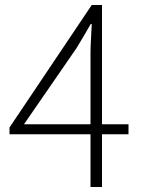

<svg xmlns="http://www.w3.org/2000/svg" viewBox="-20 -748 568 768"><path d="M342 0V-535Q342 -559 344 -593.5Q346 -628 347 -652H343Q329 -628 314.5 -603Q300 -578 285 -554L76 -251H494V-211H18V-238L347 -728H388V0Z"/></svg>

Font: Noto Sans TC ExtraLight
Style: Regular
Weight: 250
Designer: Ryoko NISHIZUKA  (kana, bopomofo & ideographs); Paul D. Hunt (Latin, Greek & Cyrillic); Sandoll Communications , Soo-you
Foundry: Adobe
Version: Version 2.004-H2;hotconv 1.0.118;makeotfexe 2.5.65603